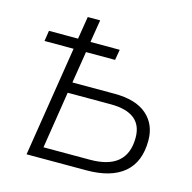

<svg xmlns="http://www.w3.org/2000/svg" viewBox="-104 -809 912 912"><g transform="rotate(15 352.5 -352.5)"><path d="M105 0 191 -542H48L56 -594H199L217 -705H278L260 -594H404L395 -542H252L227 -386H433Q539 -386 593 -339Q647 -292 647 -213Q647 -107 583.5 -53.5Q520 0 399 0ZM174 -53H403Q585 -53 585 -210Q585 -333 429 -333H218Z"/></g></svg>

Font: Nunito Sans Light
Style: Italic
Weight: 300
Italic angle: -9°
Designer: Vernon Adams
Foundry: Vernon Adams
Version: Version 3.006; ttfautohint (v1.8.3)